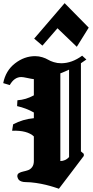

<svg xmlns="http://www.w3.org/2000/svg" viewBox="-50 -1178 583 1203"><path d="M164.1 -936 215.8 -892.1 310.1 -1001 431.2 -884.8 505.9 -1004.9 355 -1158.2ZM318.8 4.9 314.5 2.9Q309.6 1.5 302.5 -1Q295.4 -3.4 285.2 -6.6Q274.9 -9.8 262.7 -13.2Q250.5 -16.6 236.6 -20Q222.7 -23.4 207 -26.4Q191.4 -29.3 175.5 -31.7Q159.7 -34.2 142.6 -35.6Q125.5 -37.1 109.4 -37.1Q95.2 -37.1 84.7 -41Q74.2 -44.9 69.3 -49.8Q64.5 -54.7 61.8 -61.3Q59.1 -67.9 58.8 -70.8Q58.6 -73.7 58.6 -75.7Q58.6 -87.4 69.3 -93.8Q80.1 -100.1 95.2 -103.3Q110.4 -106.4 125.5 -111.6Q140.6 -116.7 151.4 -131.1Q162.1 -145.5 162.1 -168.9V-323.2Q120.6 -362.3 25.9 -358.9L32.2 -398.9Q92.3 -431.2 162.1 -437.5V-473.1Q115.2 -500 57.1 -513.2L59.1 -549.8Q112.3 -553.2 162.1 -580.6V-682.1Q147.5 -683.6 120.8 -689.5Q94.2 -695.3 83.5 -695.3Q39.6 -695.3 11.2 -645Q3.9 -647 -9.5 -651.1Q-22.9 -655.3 -29.8 -657.2Q-14.6 -735.4 43.9 -780.8Q102.5 -826.2 169.9 -826.2Q193.8 -826.2 215.6 -819.3Q237.3 -812.5 251.2 -804Q265.1 -795.4 287.1 -788.6Q309.1 -781.7 333.5 -781.7Q400.4 -781.7 464.8 -829.1Q469.2 -825.2 478 -817.1Q486.8 -809.1 491.2 -805.2Q468.3 -788.6 457 -781.7V-229.5L475.1 -213.9V-201.2Q449.2 -166.5 397 -97.9Q344.7 -29.3 318.8 4.9ZM382.8 -193.8V-741.7Q357.4 -729.5 328.1 -718.3V-168.9Q360.4 -169.4 382.8 -193.8Z"/></svg>

Font: KJV1611
Style: Regular
Weight: 400
Version: Version 3.6.1